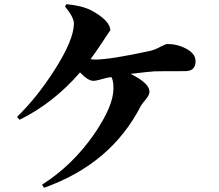

<svg xmlns="http://www.w3.org/2000/svg" viewBox="-20 -833 1040 912"><path d="M295 -813Q367 -807 413 -784Q504 -735 504 -688Q504 -691 459 -622Q434 -584 410 -552Q426 -550 431 -550Q502 -550 687 -590Q714 -595 742 -611Q767 -624 776 -624Q822 -624 862 -603Q909 -579 909 -542Q909 -495 859 -495Q729 -495 712 -494Q682 -492 600 -482Q690 -438 690 -398Q690 -382 674 -363Q652 -336 649 -330Q508 -54 189 59L180 44Q325 -48 428 -197Q519 -330 519 -413Q519 -451 509 -467L486 -463L452 -454Q434 -449 424 -449Q398 -449 360 -489Q235 -344 73 -264L61 -278Q156 -370 240 -502Q331 -645 331 -721Q331 -751 289 -802Z"/></svg>

Font: Source Han Serif CN Heavy
Style: Regular
Weight: 900
Designer: Ryoko NISHIZUKA  (kana & ideographs); Frank Grießhammer (Latin, Greek & Cyrillic); Wenlong ZHANG  (bopomofo); Sandoll Co
Foundry: Adobe Systems Incorporated
Version: Version 1.000;PS 1;hotconv 16.6.53;makeotf.lib2.5.65590